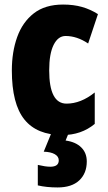

<svg xmlns="http://www.w3.org/2000/svg" viewBox="-20 -583 473 843"><path d="M254 10Q142 10 87 -58.5Q32 -127 32 -274Q32 -355 55.5 -420.5Q79 -486 128.5 -524.5Q178 -563 257 -563Q303 -563 340 -552.5Q377 -542 410 -521L367 -392Q318 -425 268 -425Q235 -425 215.5 -386Q196 -347 196 -274Q196 -128 272 -128Q335 -128 396 -177V-39Q337 10 254 10ZM361 126Q361 178 328 209Q295 240 233 240Q184 240 146 231V141Q163 145 176.5 147Q190 149 201 149Q238 149 238 121Q238 104 220.5 94Q203 84 172 83L206 0H282L268 34Q312 40 336.5 64Q361 88 361 126Z"/></svg>

Font: Noto Sans Gujarati UI ExtraCondensed Black
Style: Regular
Weight: 900
Width: 2
Designer: Jelle Bosma - Monotype Design Team, Universal Thirst
Foundry: Monotype Imaging Inc.
Version: Version 2.106; ttfautohint (v1.8.4.7-5d5b)